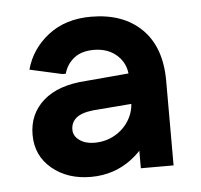

<svg xmlns="http://www.w3.org/2000/svg" viewBox="-37 -752 470 450"><g transform="rotate(-5 198.0 -527.0)"><path d="M160 -340Q105 -340 68.5 -370.5Q32 -401 32 -450Q32 -499 67 -530Q102 -561 167 -565L304 -577V-505L179 -495Q151 -492 138.5 -481.5Q126 -471 126 -454Q126 -439 140 -429Q154 -419 175 -419Q201 -419 222.5 -431Q244 -443 256.5 -463.5Q269 -484 269 -507V-565Q269 -596 247.5 -616Q226 -636 192 -636Q163 -636 145.5 -622Q128 -608 122 -586H114L38 -603Q51 -651 91.5 -682.5Q132 -714 192 -714Q268 -714 311.5 -671Q355 -628 355 -549V-350H278V-453L310 -448Q297 -402 255.5 -371Q214 -340 160 -340Z"/></g></svg>

Font: Fustat
Style: Bold
Weight: 700
Designer: Mohamed Gaber, Khaled Hosny, Laura Garcia Mut
Foundry: Kief Type Foundry, Alif Type Foundry, Hard Type Foundry
Version: Version 1.007